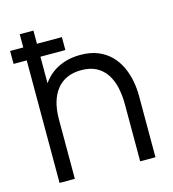

<svg xmlns="http://www.w3.org/2000/svg" viewBox="-108 -809 809 898"><g transform="rotate(-15 297.0 -360.0)"><path d="M6 -593.3V-656H256.7V-593.3ZM460 0V-275.7Q460 -320.5 451.5 -358.2Q443 -396 424.2 -424.2Q405.3 -452.3 375.6 -467.8Q345.8 -483.3 303.3 -483.3Q264.5 -483.3 234.7 -470Q204.8 -456.7 184.7 -431.4Q164.5 -406.2 154.1 -370Q143.7 -333.8 143.7 -288L91.7 -299.7Q91.7 -382.7 120.7 -439.2Q149.7 -495.7 200.6 -524.5Q251.5 -553.3 317.7 -553.3Q366.2 -553.3 402.3 -538.5Q438.5 -523.7 463.8 -498.2Q489 -472.7 504.5 -439.8Q520 -406.8 527 -370.2Q534 -333.5 534 -297V0ZM69.7 0V-720H136V-313.3H143.7V0Z"/></g></svg>

Font: Manrope ExtraLight
Style: Regular
Weight: 200
Designer: Mikhail Sharanda
Foundry: Mikhail Sharanda
Version: Version 4.505